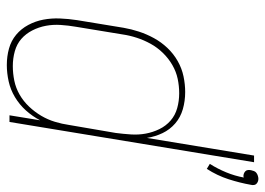

<svg xmlns="http://www.w3.org/2000/svg" viewBox="-130 -658 796 577"><g transform="rotate(90 268.5 -370.0)"><path d="M488 -593 473 -602Q488 -626 498.5 -651.5Q509 -677 514 -704Q513 -704 512 -703.5Q511 -703 510 -703Q506 -703 502 -704.5Q498 -706 495 -709Q492 -712 491.5 -716.5Q491 -721 492 -726Q493 -730 494.5 -734.5Q496 -739 500 -742Q504 -745 509 -746.5Q514 -748 518 -748Q522 -748 526 -746.5Q530 -745 533 -742Q536 -739 536.5 -734.5Q537 -730 536 -726Q530 -692 519 -658Q508 -624 488 -593ZM176 8Q150 8 126.5 1.5Q103 -5 85 -20Q67 -35 55.5 -56.5Q44 -78 39.5 -102Q35 -126 36 -151.5Q37 -177 41 -203L64 -343Q68 -366 75.5 -389Q83 -412 95 -434Q107 -456 124.5 -474.5Q142 -493 164 -505.5Q186 -518 210 -523Q234 -528 257 -528Q284 -528 308.5 -521Q333 -514 351.5 -498Q370 -482 380.5 -460Q391 -438 395 -413L448 -735H468L347 0H327L342 -92Q330 -69 312.5 -49.5Q295 -30 272.5 -16.5Q250 -3 225 2.5Q200 8 176 8ZM179 -10Q201 -10 223 -14.5Q245 -19 265 -30.5Q285 -42 301 -59Q317 -76 328.5 -95.5Q340 -115 346.5 -136.5Q353 -158 356 -179L380 -319Q383 -342 384.5 -365Q386 -388 382 -409.5Q378 -431 368.5 -450.5Q359 -470 343 -484Q327 -498 305.5 -504Q284 -510 261 -510Q239 -510 217.5 -505.5Q196 -501 176 -489.5Q156 -478 139.5 -461Q123 -444 112 -424Q101 -404 94 -382.5Q87 -361 84 -340L61 -200Q57 -177 55.5 -154Q54 -131 58 -109.5Q62 -88 72 -68.5Q82 -49 97.5 -35.5Q113 -22 134.5 -16Q156 -10 179 -10Z"/></g></svg>

Font: Iosevka Thin Oblique
Style: Regular
Weight: 100
Italic angle: -9°
Monospace: yes
Designer: Belleve Invis
Foundry: Belleve Invis
Version: Version 32.5.0; ttfautohint (v1.8.4)